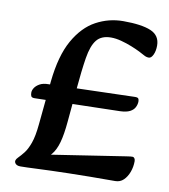

<svg xmlns="http://www.w3.org/2000/svg" viewBox="-80 -764 740 841"><g transform="rotate(10 290.0 -343.5)"><path d="M50 -27Q62 -39 75 -55.5Q88 -72 99 -102.5Q110 -133 115 -186L134 -381Q146 -497 185 -566Q224 -635 280.5 -665.5Q337 -696 401 -696Q483 -696 524 -678.5Q565 -661 565 -616Q565 -592 557 -575Q549 -558 538 -558Q527 -558 516.5 -564Q506 -570 492 -577Q476 -585 453.5 -594Q431 -603 406.5 -609.5Q382 -616 361 -616Q318 -616 297 -590Q276 -564 267 -508Q258 -452 250 -362L237 -220Q232 -163 222 -127Q212 -91 194 -69.5Q176 -48 147 -33L152 -59L516 -115Q527 -117 534 -117.5Q541 -118 544 -118Q549 -118 552.5 -113Q556 -108 556 -100Q556 -75 547.5 -52Q539 -29 524 -14.5Q509 0 487 0Q367 0 281.5 2Q196 4 143 6.5Q90 9 67 9Q49 9 42.5 -2Q36 -13 50 -27ZM509 -378Q521 -378 524 -373.5Q527 -369 527 -361Q527 -348 520.5 -335Q514 -322 498.5 -314Q483 -306 455 -305L76 -296Q64 -296 61 -302Q58 -308 58 -318Q58 -328 65 -339Q72 -350 87 -358.5Q102 -367 126 -367Z"/></g></svg>

Font: Alkatra
Style: Regular
Weight: 400
Designer: Suman Bhandary
Version: Version 1.100;gftools[0.9.22]